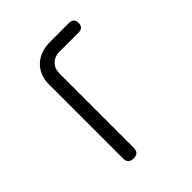

<svg xmlns="http://www.w3.org/2000/svg" viewBox="-202 -862 1004 1004"><g transform="rotate(-45 300.0 -360.0)"><path d="M248 -30Q248 -9 238.5 0.5Q229 10 209 10Q188 10 178.5 0.5Q169 -9 169 -30V-577Q169 -612 180.5 -640Q192 -668 213 -688Q234 -708 263.5 -719Q293 -730 329 -730H471Q488 -730 497 -721Q506 -712 506 -695Q506 -677 497 -668Q488 -659 471 -659H329Q293 -659 270.5 -636.5Q248 -614 248 -577Z"/></g></svg>

Font: Maple Mono NL Light
Style: Regular
Weight: 300
Monospace: yes
Designer: subframe7536
Version: Version 7.000